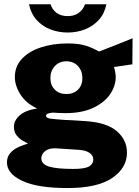

<svg xmlns="http://www.w3.org/2000/svg" viewBox="-20 -734 671 924"><path d="M305.5 171Q160 171 86.8 136.2Q13.5 101.5 13.5 48Q13.5 22 27.5 5Q41.5 -12 60.8 -22Q80 -32 95.8 -36.8Q111.5 -41.5 115 -43Q107.5 -47 91 -56Q74.5 -65 60.8 -81.5Q47 -98 47 -124.5Q47 -154 74.8 -178.8Q102.5 -203.5 159 -212Q105.5 -236.5 78.5 -279Q51.5 -321.5 51.5 -363.5Q51.5 -415 85.8 -451.2Q120 -487.5 177.8 -506.2Q235.5 -525 305.5 -525Q360 -525 394 -513.8Q428 -502.5 457 -486Q470 -491 489.5 -498.8Q509 -506.5 531.8 -515.2Q554.5 -524 576.8 -533.2Q599 -542.5 618 -550L617 -424.5L528.5 -411.5Q532.5 -399 534.8 -385.2Q537 -371.5 537 -364Q537 -320 509.5 -280Q482 -240 428 -214.8Q374 -189.5 294.5 -189.5Q284 -189.5 265 -190.2Q246 -191 234.5 -192Q216 -190.5 208.8 -186.8Q201.5 -183 201.5 -177Q201.5 -165.5 224 -162.8Q246.5 -160 288.5 -157Q303.5 -156.5 331.8 -155Q360 -153.5 393.5 -151Q495 -144 543 -102Q591 -60 591 0.5Q591 74.5 519.5 122.8Q448 171 305.5 171ZM332.5 79Q388 79 408.5 67Q429 55 429 34Q429 14 410.5 1.5Q392 -11 358 -13L252 -20Q226.5 -21.5 210.5 -14.5Q194.5 -7.5 186.8 4Q179 15.5 179 28Q179 56.5 216.5 67.8Q254 79 332.5 79ZM299.5 -281.5Q334 -281.5 355.2 -302.5Q376.5 -323.5 376.5 -358Q376.5 -393 355.2 -416Q334 -439 299.5 -439Q265 -439 243.8 -415.8Q222.5 -392.5 222.5 -358Q222.5 -324 243.5 -302.8Q264.5 -281.5 299.5 -281.5ZM492 -713.5Q483 -668.5 455.5 -638.2Q428 -608 389.2 -592.8Q350.5 -577.5 305.5 -577.5Q261.5 -577.5 222.5 -592.5Q183.5 -607.5 156.2 -638Q129 -668.5 119.5 -713.5H223.5Q230.5 -688.5 251.8 -672.5Q273 -656.5 305.5 -656.5Q338 -656.5 359.5 -672.5Q381 -688.5 389 -713.5Z"/></svg>

Font: Public Sans ExtraBold
Style: Regular
Weight: 800
Designer: The Public Sans Project Authors: Dan O. Williams and USWDS (Libre Franklin designed by Pablo Impallari and Rodrigo Fuenz
Version: Version 1.007